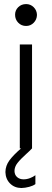

<svg xmlns="http://www.w3.org/2000/svg" viewBox="-20 -735 256 951"><path d="M78.1 -514.6H138.7V0Q129.9 9.8 110.4 27.3Q81.1 53.7 66.4 72.5Q51.8 91.3 51.8 112.3Q52.2 131.3 64.9 142.3Q77.6 153.3 96.7 153.3Q112.8 153.3 128.7 147.2Q144.5 141.1 155.3 132.8V176.8Q144.5 185.1 124.8 190.4Q105 195.8 85.9 196.3Q51.8 195.8 29.8 173.8Q7.8 151.9 6.8 117.2Q7.3 85.4 27.1 58.8Q46.9 32.2 84.5 0H78.1ZM54.7 -662.1Q54.7 -684.1 70.3 -699.5Q85.9 -714.8 109.4 -714.8Q131.3 -714.8 147 -699.2Q162.6 -683.6 163.1 -661.1Q162.6 -638.2 147 -622.3Q131.3 -606.4 109.4 -606.4Q85.9 -606.4 70.3 -622.6Q54.7 -638.7 54.7 -662.1Z"/></svg>

Font: Reddit Sans Chocolate Light
Style: Regular
Weight: 300
Designer: Stephen Hutchings
Foundry: Reddit
Version: Version 1.013